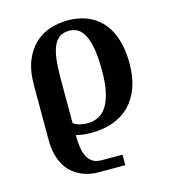

<svg xmlns="http://www.w3.org/2000/svg" viewBox="-109 -616 800 903"><g transform="rotate(-15 291.0 -165.0)"><path d="M201.2 1.5Q201.2 35.2 205.3 62.3Q209.5 89.4 219.5 108.4Q229.5 127.4 246.3 137.5Q263.2 147.5 289.1 147.5H389.6V198.7H258.8Q240.2 198.7 219.2 195.1Q198.2 191.4 177.5 182.1Q156.7 172.9 137.5 157.7Q118.2 142.6 103.8 119.4Q89.4 96.2 80.6 64.5Q71.8 32.7 71.8 -9.3V-275.4Q71.8 -346.7 91.8 -395.3Q111.8 -443.8 144.5 -473.6Q177.2 -503.4 218.8 -516.4Q260.3 -529.3 303.7 -529.3Q332.5 -529.3 360.6 -523.4Q388.7 -517.6 414.3 -504.6Q439.9 -491.7 461.4 -470.7Q482.9 -449.7 498.8 -419.7Q514.6 -389.6 523.7 -349.6Q532.7 -309.6 532.7 -258.3Q532.7 -191.9 514.4 -141.6Q496.1 -91.3 462.4 -57.4Q428.7 -23.4 381.3 -6.3Q334 10.7 275.9 10.7Q257.3 10.7 236.6 8.5Q215.8 6.3 201.2 1.5ZM201.2 -57.1Q205.6 -52.7 212.9 -49.1Q220.2 -45.4 229.5 -43Q238.8 -40.5 249 -39.1Q259.3 -37.6 269 -37.6Q297.9 -37.6 321.8 -49.1Q345.7 -60.5 362.8 -86.7Q379.9 -112.8 389.4 -154.8Q398.9 -196.8 398.9 -258.3Q398.9 -319.8 392.1 -362.1Q385.3 -404.3 372.3 -430.7Q359.4 -457 340.3 -468.8Q321.3 -480.5 297.4 -480.5Q269.5 -480.5 251 -467.8Q232.4 -455.1 221.4 -429.4Q210.4 -403.8 205.8 -365.2Q201.2 -326.7 201.2 -275.4Z"/></g></svg>

Font: Arian AMU Serif
Style: Bold
Weight: 700
Designer: Ruben Hakobyan (Tarumian)
Foundry: Ruben Hakobyan (Tarumian)
Version: Version 1.002